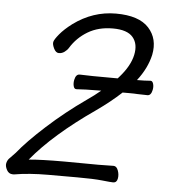

<svg xmlns="http://www.w3.org/2000/svg" viewBox="-104 -762 755 814"><g transform="rotate(5 274.0 -354.5)"><path d="M470 -440Q504 -440 527 -442H528Q536 -442 539.5 -430Q543 -418 540 -404Q535 -380 520 -380L477 -381Q466 -382 442 -382H414Q369 -340 308 -297Q135 -177 42 -64Q93 -69 192 -69L338 -68L403 -69Q416 -69 422.5 -51Q429 -33 425.5 -16Q422 1 407 1Q397 1 360.5 -3Q324 -7 253 -7H130Q49 -7 -15 4H-20Q-37 4 -45.5 -12Q-54 -28 -51.5 -40Q-49 -52 -42 -60Q-35 -68 -28 -74.5Q-21 -81 -15 -88Q25 -138 101.5 -207.5Q178 -277 265 -338Q297 -360 323 -382L259 -381L218 -379H217Q208 -379 205 -391.5Q202 -404 205 -418Q210 -442 226 -442Q262 -440 380 -440H388L395 -448Q439 -498 449 -545Q459 -592 435 -620.5Q411 -649 349.5 -649Q288 -649 243 -622Q198 -595 171 -551Q165 -541 154 -533Q143 -525 130 -525Q117 -525 108.5 -542.5Q100 -560 102.5 -570.5Q105 -581 124 -604Q143 -627 176 -652Q259 -713 357 -713Q455 -713 497 -667Q539 -621 525 -552Q512 -494 470 -440Z"/></g></svg>

Font: LXGW Bright GB
Style: Italic
Weight: 400
Italic angle: -12°
Designer: Christian Thalmann (Catharsis Fonts)
Foundry: LXGW / Christian Thalmann (Catharsis Fonts) / Fontworks Inc.
Version: Version 5.510